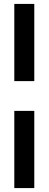

<svg xmlns="http://www.w3.org/2000/svg" viewBox="-20 -820 249 980"><path d="M53 -800H155V-406H53ZM53 -254H155V140H53Z"/></svg>

Font: Niramit Medium
Style: Regular
Weight: 500
Designer: Katatrad Aksorn Co.,Ltd.
Foundry: Cadson Demak Co.,Ltd.
Version: Version 1.000; ttfautohint (v1.6)